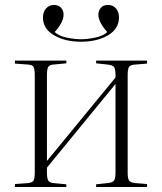

<svg xmlns="http://www.w3.org/2000/svg" viewBox="-20 -753 652 773"><path d="M40 0V-12L94 -16Q110 -18 115 -26Q120 -34 120 -60V-449Q120 -475 115 -483.5Q110 -492 94 -493L40 -497V-509H247V-498L194 -493Q179 -492 174 -483Q169 -474 169 -450V-105L445 -441V-451Q445 -474 439.5 -482.5Q434 -491 414 -493L367 -498V-509H572V-497L524 -493Q505 -492 499.5 -483.5Q494 -475 494 -452V-57Q494 -35 499.5 -26.5Q505 -18 524 -16L572 -12V0H367V-11L414 -16Q434 -18 439.5 -26.5Q445 -35 445 -58V-415L169 -78V-59Q169 -35 174 -26.5Q179 -18 194 -16L247 -11V0ZM306 -585Q242 -585 197.5 -611Q153 -637 153 -683Q153 -705 165.5 -719Q178 -733 197 -733Q216 -733 226 -721.5Q236 -710 236 -694Q236 -678 226 -659.5Q216 -641 200 -624Q217 -608 249 -601.5Q281 -595 306 -595Q331 -595 363 -601.5Q395 -608 412 -624Q396 -641 386 -659.5Q376 -678 376 -694Q376 -710 386 -721.5Q396 -733 415 -733Q435 -733 447 -719Q459 -705 459 -683Q459 -637 415 -611Q371 -585 306 -585Z"/></svg>

Font: Literata 72pt ExtraLight
Style: Regular
Weight: 200
Designer: Latin by Veronika Burian and Jose Scaglione. Greek by Irene Vlachou. Cyrillic by Vera Evstafieva.
Foundry: TypeTogether
Version: Version 3.002